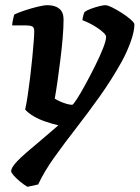

<svg xmlns="http://www.w3.org/2000/svg" viewBox="-20 -520 538 740"><path d="M86 200Q72 192 57 179.5Q42 167 32.5 156Q23 145 23 140Q23 128 39.5 109Q56 90 83.5 66.5Q111 43 142.5 16.5Q174 -10 205 -37Q180 -43 155 -51.5Q130 -60 109.5 -72Q89 -84 77 -98Q82 -120 87 -153.5Q92 -187 96.5 -224.5Q101 -262 104.5 -298Q108 -334 110 -361Q112 -388 112 -399Q112 -414 104.5 -418Q97 -422 82 -422H27Q27 -428 28.5 -436.5Q30 -445 32 -453Q34 -461 35 -464Q49 -471 74.5 -479.5Q100 -488 124.5 -494Q149 -500 163 -500Q192 -500 208.5 -486.5Q225 -473 225 -445Q225 -414 221.5 -373Q218 -332 212.5 -288.5Q207 -245 201.5 -206Q196 -167 191 -140Q200 -134 212.5 -128.5Q225 -123 237.5 -119.5Q250 -116 258 -116Q262 -116 276.5 -138.5Q291 -161 309.5 -195Q328 -229 346.5 -266Q365 -303 377 -333.5Q389 -364 389 -378Q389 -384 380 -393Q371 -402 357 -411.5Q343 -421 327.5 -429Q312 -437 298 -442Q298 -450 301 -460.5Q304 -471 306 -474Q314 -480 330 -486Q346 -492 362 -496Q378 -500 385 -500Q395 -500 413 -491Q431 -482 450.5 -469.5Q470 -457 484 -444.5Q498 -432 498 -426Q498 -400 484.5 -361.5Q471 -323 450 -284Q411 -214 365.5 -150Q320 -86 274.5 -27.5Q229 31 190 85.5Q151 140 127 191Z"/></svg>

Font: Texturina Medium 12pt
Style: Bold Italic
Weight: 700
Italic angle: -11°
Version: Version 1.002